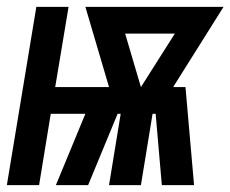

<svg xmlns="http://www.w3.org/2000/svg" viewBox="-44 -540 672 560"><path d="M-24 0 62 -520H156L117 -286H274L205 -520H608L461 -286H497L522 0H428L410 -208H401L367 0H274L308 -208H299L213 0H119L205 -208H104L70 0ZM367 -286 466 -442H321Z"/></svg>

Font: Iosevka XBd Ex Obl
Style: Regular
Weight: 800
Width: 7
Italic angle: -9°
Monospace: yes
Designer: Belleve Invis
Foundry: Belleve Invis
Version: Version 32.5.0; ttfautohint (v1.8.4)